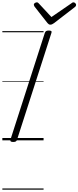

<svg xmlns="http://www.w3.org/2000/svg" viewBox="-20 -1195 668 1635"><path d="M92 14Q78 14 72 9.5Q66 5 69 -6L362 -916Q366 -926 373 -930.5Q380 -935 396 -935Q410 -935 416 -930.5Q422 -926 418 -915L125 -5Q122 5 115 9.5Q108 14 92 14ZM606 -1175Q614 -1175 621 -1168Q628 -1161 628 -1154Q628 -1148 626 -1144Q624 -1140 619 -1136L440 -998Q430 -991 423 -988Q416 -985 408 -985Q401 -985 395.5 -988.5Q390 -992 384 -999L274 -1139Q272 -1144 270 -1148Q268 -1152 268 -1155Q268 -1164 277 -1169.5Q286 -1175 293 -1175Q300 -1175 303.5 -1172Q307 -1169 311 -1165L418 -1050L584 -1164Q592 -1170 596 -1172.5Q600 -1175 606 -1175ZM0 410H351V420H0ZM0 -20H351V0H0ZM0 -505H351V-500H0ZM0 -930H351V-920H0Z"/></svg>

Font: Playwrite DE LA Guides
Style: Regular
Weight: 400
Designer: Veronika Burian, José Scaglione
Foundry: TypeTogether
Version: Version 1.003